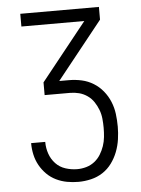

<svg xmlns="http://www.w3.org/2000/svg" viewBox="-53 -777 606 827"><g transform="rotate(-5 250.0 -363.5)"><path d="M253 8Q228 8 203.5 3.5Q179 -1 156.5 -12Q134 -23 116.5 -40.5Q99 -58 87 -79.5Q75 -101 69.5 -125.5Q64 -150 64 -175V-176H125V-175Q125 -149 133.5 -124.5Q142 -100 159.5 -81.5Q177 -63 202 -55Q227 -47 253 -47Q272 -47 291.5 -52.5Q311 -58 327 -70.5Q343 -83 353.5 -100Q364 -117 370.5 -136Q377 -155 379 -175Q381 -195 381 -215Q381 -234 379 -254Q377 -274 370 -292.5Q363 -311 352 -327.5Q341 -344 324.5 -355.5Q308 -367 289 -372Q270 -377 250 -377H140V-432L338 -680H66V-735H406V-680L208 -432H250Q278 -432 305 -426Q332 -420 355.5 -405.5Q379 -391 396.5 -369.5Q414 -348 424.5 -322.5Q435 -297 438.5 -269.5Q442 -242 442 -214Q442 -187 438 -159.5Q434 -132 424 -106Q414 -80 397.5 -57.5Q381 -35 358 -20Q335 -5 307.5 1.5Q280 8 253 8Z"/></g></svg>

Font: Iosevka Term Curly Light
Style: Regular
Weight: 300
Designer: Belleve Invis
Foundry: Belleve Invis
Version: Version 32.3.0